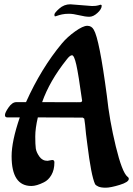

<svg xmlns="http://www.w3.org/2000/svg" viewBox="-20 -850 619 893"><path d="M307 -830 408 -822Q428 -822 437 -825Q446 -828 447 -828Q453 -828 453 -823Q453 -808 433.5 -790Q414 -772 395.5 -772Q377 -772 348.5 -779Q320 -786 301 -786Q282 -786 268.5 -783Q255 -780 247 -777Q239 -774 236 -774Q233 -774 233 -782Q233 -790 255.5 -810Q278 -830 307 -830ZM290 -573Q211 -474 176 -375H177Q316 -375 336.5 -374.5Q357 -374 359 -376Q361 -378 362 -381Q345 -504 335 -548.5Q325 -593 315 -593Q305 -593 290 -573ZM201 -102 223 -106Q233 -106 233 -95Q233 -60 219 -36Q205 -12 184 -2Q150 15 126 15Q80 15 57 -19.5Q34 -54 34 -123.5Q34 -193 72 -304H14Q3 -304 3 -315Q3 -326 20 -350.5Q37 -375 56 -375H101Q172 -533 268 -648Q293 -678 329.5 -704Q366 -730 386 -730Q406 -730 416 -712Q442 -670 477 -405Q489 -291 518.5 -169.5Q548 -48 573 -28Q579 -24 579 -18Q579 -3 536.5 10Q494 23 471.5 23Q449 23 437 17.5Q425 12 422 6Q404 -33 386 -180L380 -227Q376 -274 372 -298L365 -303L156 -304Q144 -253 144 -215Q144 -177 146.5 -159.5Q149 -142 163 -122Q177 -102 201 -102Z"/></svg>

Font: Aladin
Style: Regular
Weight: 400
Designer: Angel Koziupa and Alejandro Paul
Foundry: Angel Koziupa and Alejandro Paul
Version: Version 1.000